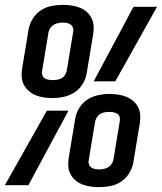

<svg xmlns="http://www.w3.org/2000/svg" viewBox="-29 -763 667 791"><path d="M187 -359Q170 -359 152.5 -361.5Q135 -364 119.5 -370Q104 -376 91 -387Q78 -398 70 -412.5Q62 -427 60.5 -444.5Q59 -462 62 -480L89 -643Q93 -665 106 -686Q119 -707 139.5 -720.5Q160 -734 183.5 -738.5Q207 -743 230 -743Q248 -743 265 -740.5Q282 -738 298 -732Q314 -726 326.5 -715.5Q339 -705 347 -690.5Q355 -676 356.5 -658.5Q358 -641 355 -623L328 -460Q324 -437 311 -416Q298 -395 277.5 -382Q257 -369 233.5 -364Q210 -359 187 -359ZM357 -428 521 -735H618L446 -428ZM187 -433Q197 -433 206.5 -434.5Q216 -436 225 -441Q234 -446 239 -454.5Q244 -463 246 -472L273 -635Q274 -643 271 -650.5Q268 -658 261 -662.5Q254 -667 246 -668.5Q238 -670 230 -670Q221 -670 211 -668Q201 -666 192.5 -661Q184 -656 178.5 -648Q173 -640 171 -631L144 -468Q143 -459 146 -451.5Q149 -444 156 -440Q163 -436 171 -434.5Q179 -433 187 -433ZM379 8Q361 8 344 5.5Q327 3 311 -3Q295 -9 282.5 -19.5Q270 -30 262 -44.5Q254 -59 252.5 -76.5Q251 -94 254 -112L281 -275Q285 -298 298 -319Q311 -340 331.5 -353Q352 -366 375.5 -371Q399 -376 422 -376Q439 -376 456.5 -373.5Q474 -371 489.5 -365Q505 -359 518.5 -348Q532 -337 539.5 -322.5Q547 -308 548.5 -290.5Q550 -273 547 -255L520 -92Q516 -70 503 -49Q490 -28 469.5 -14.5Q449 -1 425.5 3.5Q402 8 379 8ZM-9 0 164 -307H253L88 0ZM379 -65Q388 -65 398 -67Q408 -69 416.5 -74Q425 -79 430.5 -87Q436 -95 438 -104L465 -267Q466 -276 463 -283.5Q460 -291 453 -295Q446 -299 438 -300.5Q430 -302 422 -302Q412 -302 402.5 -300.5Q393 -299 384.5 -294Q376 -289 370.5 -280.5Q365 -272 363 -263L336 -100Q335 -92 338 -84.5Q341 -77 348 -72.5Q355 -68 363 -66.5Q371 -65 379 -65Z"/></svg>

Font: Iosevka Etoile
Style: Italic
Weight: 400
Italic angle: -9°
Designer: Belleve Invis
Foundry: Belleve Invis
Version: Version 22.1.2; ttfautohint (v1.8.4)